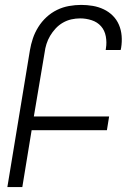

<svg xmlns="http://www.w3.org/2000/svg" viewBox="-20 -763 540 783"><path d="M10 0 102 -558Q106 -582 114 -606Q122 -630 136 -652.5Q150 -675 169.5 -693Q189 -711 212.5 -722.5Q236 -734 261.5 -738.5Q287 -743 311 -743Q335 -743 358.5 -739Q382 -735 403 -725Q424 -715 440 -699Q456 -683 465 -662Q474 -641 476 -617Q478 -593 474 -568L472 -559H411L412 -566Q416 -590 411.5 -614.5Q407 -639 392 -656Q377 -673 354 -680.5Q331 -688 307 -688Q289 -688 271 -684Q253 -680 236.5 -670.5Q220 -661 207 -647Q194 -633 184.5 -617Q175 -601 169.5 -583.5Q164 -566 162 -549L118 -288H425L416 -232H109L71 0Z"/></svg>

Font: Iosevka Term Curly Light
Style: Italic
Weight: 300
Italic angle: -9°
Designer: Belleve Invis
Foundry: Belleve Invis
Version: Version 32.3.0